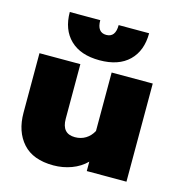

<svg xmlns="http://www.w3.org/2000/svg" viewBox="-107 -799 843 907"><g transform="rotate(15 314.5 -345.0)"><path d="M123 -705H272Q272 -645 317 -645Q362 -645 362 -705H511Q511 -619 460.5 -570Q410 -521 317 -521Q224 -521 173.5 -570Q123 -619 123 -705ZM35 -189V-480H235V-213Q235 -140 299 -140Q328 -140 351 -154Q374 -168 388 -194V-480H589V0H395V-46Q365 -16 323 -0.5Q281 15 235 15Q135 15 85 -41Q35 -97 35 -189Z"/></g></svg>

Font: Prompt ExtraBold
Style: Regular
Weight: 800
Designer: Katatrad Team
Foundry: CadsonDemak
Version: Version 1.000